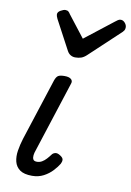

<svg xmlns="http://www.w3.org/2000/svg" viewBox="-95 -906 671 981"><g transform="rotate(10 241.0 -416.0)"><path d="M142 16Q100 16 78.5 0.5Q57 -15 50.5 -41Q44 -67 49 -98.5Q54 -130 64 -162L168 -483Q175 -503 185 -509Q195 -515 218 -515Q241 -515 251.5 -506Q262 -497 257 -483L138 -115Q133 -102 131.5 -89Q130 -76 134.5 -67.5Q139 -59 154 -59Q168 -59 180 -66Q192 -73 202.5 -84.5Q213 -96 221 -107Q227 -116 238.5 -119Q250 -122 265 -112Q281 -102 281.5 -91.5Q282 -81 276 -70Q266 -53 247 -32.5Q228 -12 201.5 2Q175 16 142 16ZM451 -848Q463 -848 472.5 -837Q482 -826 482 -814Q482 -804 478.5 -798.5Q475 -793 471 -789L312 -640Q298 -627 284.5 -622.5Q271 -618 254 -618Q241 -618 230 -624.5Q219 -631 212 -644L131 -796Q127 -804 125.5 -809.5Q124 -815 124 -819Q124 -831 139 -839.5Q154 -848 163 -848Q174 -848 179.5 -843Q185 -838 189 -831L276 -719L422 -833Q429 -838 435.5 -843Q442 -848 451 -848Z"/></g></svg>

Font: Playwrite BE VLG
Style: Regular
Weight: 400
Designer: Veronika Burian, José Scaglione
Foundry: TypeTogether
Version: Version 1.002